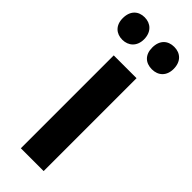

<svg xmlns="http://www.w3.org/2000/svg" viewBox="-266 -839 798 798"><g transform="rotate(45 132.5 -440.5)"><path d="M-17 -748C-17 -706 9 -683 45 -683C81 -683 108 -707 108 -748C108 -791 81 -815 45 -815C9 -815 -17 -792 -17 -748ZM156 -748C156 -706 181 -683 219 -683C256 -683 282 -707 282 -748C282 -791 256 -815 219 -815C182 -815 156 -792 156 -748ZM200 -66V-612H66V-66Z"/></g></svg>

Font: Noto Sans Malayalam UI Condensed
Style: Bold
Weight: 700
Width: 3
Designer: Jelle Bosma - Monotype Design Team
Foundry: Monotype Imaging Inc.
Version: Version 2.104